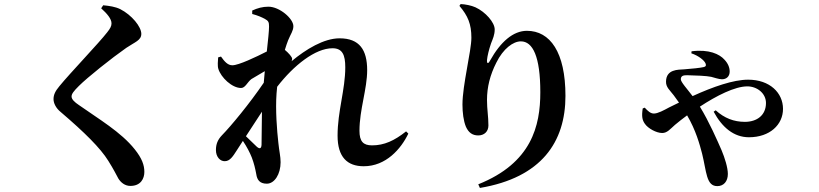

<svg xmlns="http://www.w3.org/2000/svg" viewBox="-20 -845 4040 947"><path d="M479 -804C508 -778 530 -752 530 -730C530 -716 524 -705 509 -686C470 -635 326 -485 273 -420C252 -395 244 -377 244 -356C244 -337 255 -312 280 -292C397 -192 475 -115 514 -52C541 -9 552 14 564 36C576 55 596 72 623 72C675 72 692 35 692 3C692 -31 680 -64 645 -108C577 -194 465 -259 369 -327C348 -341 333 -355 333 -369C333 -382 343 -395 369 -421C411 -463 530 -558 603 -609C646 -638 677 -646 677 -678C677 -713 630 -771 573 -800C548 -812 520 -816 489 -819Z M1220 -455 1286 -494 1281 -437C1211 -334 1120 -224 1074 -177C1054 -156 1045 -134 1045 -105C1045 -70 1067 -49 1089 -50C1114 -50 1129 -74 1147 -102L1178 -150C1197 -122 1213 -91 1222 -68C1233 -39 1239 -13 1244 14C1248 42 1261 61 1296 61C1334 61 1364 14 1364 -45C1364 -73 1357 -100 1353 -140C1346 -202 1338 -303 1344 -384L1347 -417C1429 -523 1535 -607 1620 -607C1669 -607 1683 -574 1683 -513C1683 -403 1645 -296 1645 -176C1645 -70 1693 -25 1774 -25C1884 -25 1958 -111 1994 -186L1983 -197C1925 -151 1875 -128 1815 -128C1771 -128 1753 -148 1753 -200C1753 -304 1791 -406 1791 -499C1791 -599 1753 -656 1655 -656C1577 -656 1489 -602 1418 -543C1420 -547 1421 -551 1421 -555C1421 -564 1403 -584 1385 -599C1391 -618 1396 -634 1401 -646C1414 -678 1427 -693 1427 -716C1427 -753 1359 -812 1304 -812C1275 -812 1250 -805 1224 -793V-776C1251 -769 1271 -760 1286 -752C1304 -742 1307 -736 1307 -714C1307 -692 1302 -646 1296 -591C1243 -564 1157 -523 1126 -523C1103 -523 1087 -542 1070 -566L1056 -562C1055 -545 1052 -521 1057 -505C1070 -463 1124 -411 1169 -411C1190 -411 1200 -440 1220 -455ZM1272 -294 1270 -131C1269 -112 1261 -109 1247 -121L1193 -173Z M2246 -816C2288 -767 2305 -726 2305 -659C2305 -593 2261 -426 2261 -329C2261 -290 2266 -249 2278 -220C2291 -191 2310 -177 2339 -177C2368 -177 2389 -196 2389 -226C2389 -271 2382 -305 2382 -352C2382 -415 2397 -475 2428 -536C2462 -605 2511 -641 2549 -641C2608 -641 2645 -566 2645 -390C2645 -224 2602 -41 2339 64L2347 82C2651 31 2769 -145 2769 -372C2769 -588 2693 -693 2579 -693C2511 -693 2449 -639 2397 -546C2388 -529 2381 -530 2382 -549C2384 -569 2391 -599 2402 -631C2411 -654 2420 -673 2420 -700C2420 -734 2375 -786 2325 -809C2305 -818 2275 -824 2252 -825Z M3160 -314 3150 -310C3144 -270 3148 -252 3161 -234C3176 -212 3217 -189 3246 -189C3271 -189 3285 -208 3309 -229C3327 -244 3347 -260 3369 -276C3412 -203 3431 -133 3443 -87C3454 -43 3459 -3 3468 26C3478 58 3492 73 3518 73C3550 73 3570 49 3570 13C3570 -18 3555 -66 3539 -104C3518 -152 3478 -244 3432 -319C3514 -373 3605 -419 3666 -419C3714 -419 3758 -385 3758 -337C3758 -277 3714 -244 3654 -244C3600 -244 3553 -262 3510 -301L3500 -294C3542 -216 3600 -168 3674 -168C3777 -168 3842 -230 3842 -308C3842 -387 3777 -452 3670 -452C3597 -452 3497 -417 3396 -371C3369 -407 3338 -440 3338 -454C3338 -472 3352 -474 3369 -474C3412 -473 3465 -471 3488 -466C3501 -463 3525 -454 3541 -454C3563 -454 3579 -468 3579 -492C3579 -512 3571 -532 3553 -551C3529 -578 3477 -603 3391 -592L3390 -582C3426 -570 3454 -547 3460 -532C3464 -522 3461 -516 3450 -514C3433 -510 3393 -506 3354 -503C3325 -501 3266 -504 3265 -443C3264 -415 3284 -400 3303 -375L3329 -339L3280 -315C3254 -301 3225 -285 3205 -285C3188 -285 3175 -298 3160 -314Z"/></svg>

Font: Noto Serif CJK HK
Style: Bold
Weight: 700
Designer: Ryoko NISHIZUKA 西塚涼子 (kana & ideographs); Frank Grießhammer (Latin, Greek & Cyrillic); Wenlong ZHANG 张文龙 (bopomofo); San
Foundry: Adobe
Version: Version 2.001;hotconv 1.1.0;makeotfexe 2.6.0